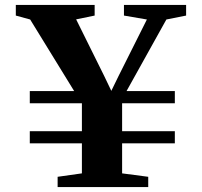

<svg xmlns="http://www.w3.org/2000/svg" viewBox="-20 -763 823 783"><path d="M282.5 -391.5 103 -683.5 44.5 -699.5V-743H366V-699.5L290.5 -684L404.5 -454L434 -392.5L464 -454L579 -683.5L485.5 -699.5V-743H739V-699.5L658.5 -683.5L496 -391.5H693V-342H478V-228H693V-178.5H478V-56L584.5 -42V0H215V-42L314 -56V-178.5H101.5V-228H314V-342H101.5V-391.5Z"/></svg>

Font: Merriweather 72pt ExtraBold
Style: Regular
Weight: 800
Version: Version 2.100